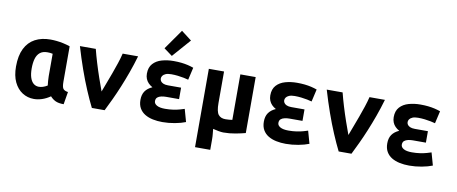

<svg xmlns="http://www.w3.org/2000/svg" viewBox="-81 -1175 4081 1716"><g transform="rotate(10 1960.0 -317.0)"><path d="M252 11Q194 11 147 -19Q100 -49 72.5 -106.5Q45 -164 45 -248Q45 -346 77 -410.5Q109 -475 168 -506.5Q227 -538 307 -538Q334 -538 363 -535Q392 -532 423 -525.5Q454 -519 486 -508V-188Q486 -138 498.5 -122.5Q511 -107 542 -103L523 11Q476 11 448.5 -2Q421 -15 400 -39Q362 -13 324.5 -1Q287 11 252 11ZM277 -104Q294 -104 313.5 -110Q333 -116 354 -129Q352 -146 350 -169.5Q348 -193 348 -213V-416Q335 -419 323 -420Q311 -421 300 -421Q257 -421 232 -400Q207 -379 196.5 -342Q186 -305 186 -255Q186 -205 197 -171.5Q208 -138 228.5 -121Q249 -104 277 -104Z M777 0Q744 -66 709 -148.5Q674 -231 640.5 -326Q607 -421 576 -526H720Q734 -470 754 -404Q774 -338 796 -274.5Q818 -211 837 -160Q851 -198 868.5 -243.5Q886 -289 904 -338.5Q922 -388 938 -436Q954 -484 964 -526H1104Q1081 -447 1054.5 -373.5Q1028 -300 1000.5 -233.5Q973 -167 945.5 -108.5Q918 -50 893 0Z M1419 15Q1373 15 1332 6.5Q1291 -2 1259.5 -21Q1228 -40 1210 -71Q1192 -102 1192 -147Q1192 -195 1213.5 -226Q1235 -257 1278 -276Q1256 -288 1240.5 -304Q1225 -320 1216.5 -341Q1208 -362 1208 -388Q1208 -445 1238.5 -478.5Q1269 -512 1318.5 -526Q1368 -540 1425 -540Q1463 -540 1495 -536.5Q1527 -533 1554.5 -526.5Q1582 -520 1607 -511L1581 -398Q1564 -403 1539 -408Q1514 -413 1484.5 -416.5Q1455 -420 1424 -420Q1392 -420 1373 -411.5Q1354 -403 1346 -391Q1338 -379 1338 -366Q1338 -354 1345 -343Q1352 -332 1368.5 -324.5Q1385 -317 1412 -317H1531V-213H1413Q1391 -213 1370 -208.5Q1349 -204 1335.5 -192.5Q1322 -181 1322 -158Q1322 -135 1347.5 -120.5Q1373 -106 1422 -106Q1461 -106 1495 -111Q1529 -116 1555 -123.5Q1581 -131 1596 -136L1628 -22Q1588 -6 1531.5 4.5Q1475 15 1419 15ZM1400 -582 1324 -638 1451 -819 1545 -747Z M1746 185V-526H1884V-240Q1884 -162 1905.5 -135Q1927 -108 1970 -108Q1986 -108 2002.5 -109.5Q2019 -111 2032 -113V-526H2171V-18Q2134 -8 2081 2Q2028 12 1972 12Q1955 12 1927.5 7Q1900 2 1877 -4Q1879 19 1881.5 41Q1884 63 1884 92V185Z M2539 15Q2493 15 2452 6.5Q2411 -2 2379.5 -21Q2348 -40 2330 -71Q2312 -102 2312 -147Q2312 -195 2333.5 -226Q2355 -257 2398 -276Q2376 -288 2360.5 -304Q2345 -320 2336.5 -341Q2328 -362 2328 -388Q2328 -445 2358.5 -478.5Q2389 -512 2438.5 -526Q2488 -540 2545 -540Q2583 -540 2615 -536.5Q2647 -533 2674.5 -526.5Q2702 -520 2727 -511L2701 -398Q2684 -403 2659 -408Q2634 -413 2604.5 -416.5Q2575 -420 2544 -420Q2512 -420 2493 -411.5Q2474 -403 2466 -391Q2458 -379 2458 -366Q2458 -354 2465 -343Q2472 -332 2488.5 -324.5Q2505 -317 2532 -317H2651V-213H2533Q2511 -213 2490 -208.5Q2469 -204 2455.5 -192.5Q2442 -181 2442 -158Q2442 -135 2467.5 -120.5Q2493 -106 2542 -106Q2581 -106 2615 -111Q2649 -116 2675 -123.5Q2701 -131 2716 -136L2748 -22Q2708 -6 2651.5 4.5Q2595 15 2539 15Z M3017 0Q2984 -66 2949 -148.5Q2914 -231 2880.5 -326Q2847 -421 2816 -526H2960Q2974 -470 2994 -404Q3014 -338 3036 -274.5Q3058 -211 3077 -160Q3091 -198 3108.5 -243.5Q3126 -289 3144 -338.5Q3162 -388 3178 -436Q3194 -484 3204 -526H3344Q3321 -447 3294.5 -373.5Q3268 -300 3240.5 -233.5Q3213 -167 3185.5 -108.5Q3158 -50 3133 0Z M3659 15Q3613 15 3572 6.5Q3531 -2 3499.5 -21Q3468 -40 3450 -71Q3432 -102 3432 -147Q3432 -195 3453.5 -226Q3475 -257 3518 -276Q3496 -288 3480.5 -304Q3465 -320 3456.5 -341Q3448 -362 3448 -388Q3448 -445 3478.5 -478.5Q3509 -512 3558.5 -526Q3608 -540 3665 -540Q3703 -540 3735 -536.5Q3767 -533 3794.5 -526.5Q3822 -520 3847 -511L3821 -398Q3804 -403 3779 -408Q3754 -413 3724.5 -416.5Q3695 -420 3664 -420Q3632 -420 3613 -411.5Q3594 -403 3586 -391Q3578 -379 3578 -366Q3578 -354 3585 -343Q3592 -332 3608.5 -324.5Q3625 -317 3652 -317H3771V-213H3653Q3631 -213 3610 -208.5Q3589 -204 3575.5 -192.5Q3562 -181 3562 -158Q3562 -135 3587.5 -120.5Q3613 -106 3662 -106Q3701 -106 3735 -111Q3769 -116 3795 -123.5Q3821 -131 3836 -136L3868 -22Q3828 -6 3771.5 4.5Q3715 15 3659 15Z"/></g></svg>

Font: Ubuntu Sans Mono
Style: Bold
Weight: 700
Monospace: yes
Designer: Dalton Maag Ltd
Foundry: Dalton Maag Ltd
Version: Version 1.006